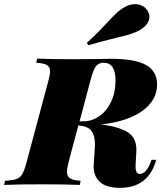

<svg xmlns="http://www.w3.org/2000/svg" viewBox="-69 -890 810 924"><path d="M660 -121H683L679 -108Q639 14 508 14Q441 14 410 -16Q379 -46 382 -97L387 -173Q388 -181 388 -195Q388 -238 371 -260Q354 -282 313 -286H308L260 -106Q253 -76 253 -64Q253 -42 268 -32Q283 -22 319 -20L315 0Q246 -3 137 -3Q11 -3 -49 0L-45 -20Q-9 -22 9 -28Q27 -34 37.5 -51Q48 -68 58 -106L164 -502Q172 -531 172 -547Q172 -567 157.5 -576.5Q143 -586 105 -588L110 -608Q168 -605 282 -605L405 -606Q429 -607 464 -607Q583 -607 635 -576.5Q687 -546 687 -484Q687 -407 615.5 -356Q544 -305 418 -291Q511 -279 551 -250Q591 -221 587 -158L584 -105Q582 -79 586.5 -66Q591 -53 603 -53Q634 -53 655 -107ZM366 -502 314 -306H331Q373 -306 409 -331Q445 -356 466 -401Q487 -446 487 -502Q487 -588 430 -588Q405 -588 392 -570Q379 -552 366 -502ZM444 -778Q473 -810 492.5 -828Q512 -846 535 -858Q557 -870 581 -870Q600 -870 616.5 -861.5Q633 -853 643 -835Q650 -822 650 -808Q650 -789 636 -772Q622 -755 598 -742Q564 -724 490 -708Q400 -686 356 -672L349 -684Q383 -714 410 -742.5Q437 -771 444 -778Z"/></svg>

Font: Playfair Display SC Black
Style: Italic
Weight: 900
Italic angle: -14°
Designer: Claus Eggers Sørensen
Foundry: Claus Eggers Sørensen
Version: Version 1.200; ttfautohint (v1.6)